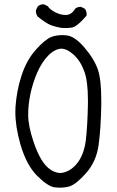

<svg xmlns="http://www.w3.org/2000/svg" viewBox="-20 -845 540 885"><path d="M256.8 20Q281.2 20 301.3 13.7Q332.5 3.4 378.2 -48.8Q423.8 -101.1 434.3 -175.3Q444.8 -249.5 446.8 -361.3Q446.8 -372.6 446.8 -383.3Q446.8 -477.5 431.6 -522.9Q414.6 -573.2 368.7 -626.5Q323.7 -678.7 286.1 -682.1Q276.4 -683.1 267.1 -683.1Q239.7 -683.1 216.8 -674.8Q188 -663.6 145 -615.5Q102.1 -567.4 79.1 -496.3Q56.2 -425.3 51.3 -350.1Q50.8 -339.4 50.8 -327.6Q50.8 -261.2 74.2 -179.2Q102.1 -84 150.4 -35.6Q198.7 12.7 229.5 18.1Q244.1 20 256.8 20ZM195.3 -77.6Q161.1 -111.8 133.8 -193.8Q109.9 -265.6 109.9 -315.4Q109.9 -365.2 120.8 -414.8Q131.8 -464.4 150.4 -507.8Q172.4 -559.1 204.1 -590.8Q228.5 -614.7 252.9 -619.6Q257.8 -620.6 262.7 -620.6Q287.6 -620.6 316.4 -595.7Q349.1 -567.9 368.2 -517.1Q385.3 -471.7 385.3 -383.8Q385.3 -374.5 385.3 -365.2Q383.3 -264.2 375.5 -198.2Q367.2 -130.9 334 -90.3Q299.3 -49.3 255.9 -47.4Q222.2 -50.8 195.3 -77.6ZM263.7 -716.3Q272 -715.8 284.7 -715.8Q297.4 -715.8 313.5 -718.3Q320.3 -719.2 331.5 -727.1Q350.6 -740.2 378.9 -772.9Q379.4 -776.4 379.4 -779.8Q379.4 -793.5 371.1 -804.7L354.5 -813Q352.5 -813.5 349.6 -813.5Q346.7 -813.5 342.8 -812.5Q334 -811.5 327.1 -805.7Q309.6 -775.9 283.2 -775.9Q258.8 -775.9 234.4 -788.6Q210.9 -800.3 200.2 -816.4L183.6 -824.7Q182.1 -825.2 180.2 -825.2Q165.5 -825.2 154.3 -815.9L146 -798.8Q145.5 -796.9 145.5 -794.9Q145.5 -779.8 153.8 -768.6Q193.4 -736.8 215.8 -728.5Q238.3 -720.2 263.7 -716.3Z"/></svg>

Font: Bakudai
Style: ExtraLight
Weight: 200
Version: Version 1.48